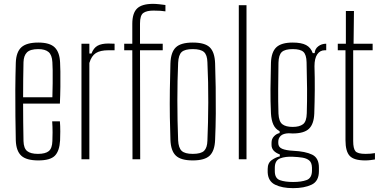

<svg xmlns="http://www.w3.org/2000/svg" viewBox="-20 -827 1997 997"><path d="M251 -197H291Q293 -174 293 -144Q293 -114 292 -98Q289 -43 265 -18.5Q241 6 179 6Q117 6 90.5 -18.5Q64 -43 62 -98Q61 -155 60 -222.5Q59 -290 59.5 -361.5Q60 -433 62 -501Q64 -557 91 -581.5Q118 -606 179 -606Q239 -606 264.5 -580.5Q290 -555 292 -502Q293 -491 293.5 -456Q294 -421 293.5 -376Q293 -331 291 -289H100Q100 -241 100.5 -192Q101 -143 102 -95Q103 -57 121 -42.5Q139 -28 177 -28Q216 -28 233.5 -42.5Q251 -57 252 -95Q253 -110 253 -139.5Q253 -169 251 -197ZM179 -572Q137 -572 120 -555Q103 -538 102 -504Q101 -461 100.5 -415.5Q100 -370 100 -322H252Q253 -358 253.5 -395Q254 -432 253.5 -462Q253 -492 252 -504Q250 -542 232 -557Q214 -572 179 -572Z M403 0V-600H444V-549H455Q466 -578 486.5 -589.5Q507 -601 543 -601Q550 -601 557.5 -600.5Q565 -600 575 -600V-566H543Q501 -566 478 -551.5Q455 -537 444 -500V0Z M668 0 667 -566H625V-600H667V-703Q667 -759 692 -783Q717 -807 775 -807Q788 -807 807 -805Q826 -803 839 -801V-768Q828 -770 812.5 -771Q797 -772 777 -772Q741 -772 724 -759.5Q707 -747 707 -705V-600H825V-566H707L708 0Z M981 6Q919 6 893 -19Q867 -44 865 -101Q863 -151 862 -219Q861 -287 862 -360.5Q863 -434 865 -498Q867 -556 893 -581Q919 -606 981 -606Q1044 -606 1069.5 -581Q1095 -556 1097 -498Q1099 -441 1100 -374Q1101 -307 1100.5 -237Q1100 -167 1097 -101Q1095 -44 1069 -19Q1043 6 981 6ZM981 -28Q1024 -28 1040 -44Q1056 -60 1057 -96Q1061 -188 1061.5 -294.5Q1062 -401 1057 -504Q1056 -542 1039 -557Q1022 -572 981 -572Q940 -572 923.5 -557Q907 -542 905 -501Q901 -411 901 -305Q901 -199 905 -98Q907 -59 923.5 -43.5Q940 -28 981 -28Z M1220 0V-800H1260V0Z M1502 150Q1445 150 1408.5 132Q1372 114 1370 68V50Q1370 19 1391.5 4Q1413 -11 1433 -15V-25Q1390 -41 1390 -74V-86Q1390 -106 1403 -119.5Q1416 -133 1432 -136V-146Q1410 -157 1399.5 -180Q1389 -203 1387 -238Q1384 -303 1384.5 -365Q1385 -427 1387 -501Q1389 -557 1415 -581.5Q1441 -606 1500 -606Q1545 -606 1569.5 -593Q1594 -580 1604 -551H1614Q1615 -573 1632.5 -586.5Q1650 -600 1674 -600V-566H1666Q1642 -566 1627.5 -545Q1613 -524 1613 -483Q1615 -422 1614.5 -359.5Q1614 -297 1612 -238Q1610 -183 1584.5 -158.5Q1559 -134 1500 -134Q1494 -134 1489 -134.5Q1484 -135 1479 -135Q1451 -134 1438 -122Q1425 -110 1425 -91V-84Q1425 -63 1445 -54.5Q1465 -46 1503 -44Q1566 -41 1601 -24Q1636 -7 1636 43V62Q1636 114 1598 132Q1560 150 1502 150ZM1500 -168Q1535 -168 1553.5 -182Q1572 -196 1573 -239Q1575 -303 1574.5 -365.5Q1574 -428 1572 -504Q1571 -543 1555.5 -557.5Q1540 -572 1500 -572Q1460 -572 1443.5 -557Q1427 -542 1426 -501Q1425 -427 1424.5 -364.5Q1424 -302 1426 -237Q1428 -196 1446 -182Q1464 -168 1500 -168ZM1502 118Q1545 118 1572 108Q1599 98 1600 61V43Q1599 17 1585.5 6Q1572 -5 1550 -8.5Q1528 -12 1501 -13Q1462 -15 1434.5 -4.5Q1407 6 1407 44V62Q1407 99 1433.5 108.5Q1460 118 1502 118Z M1876 6Q1818 6 1796 -17.5Q1774 -41 1774 -99V-566H1734V-600H1776V-770H1818L1816 -600H1915V-566H1814V-95Q1814 -56 1825.5 -42Q1837 -28 1878 -28Q1894 -28 1904 -29Q1914 -30 1927 -32V1Q1915 3 1902.5 4.5Q1890 6 1876 6Z"/></svg>

Font: Big Shoulders Text Thin
Style: Regular
Weight: 100
Designer: Patric King
Foundry: XO Type Co
Version: Version 1.000; ttfautohint (v1.8.2)